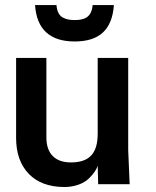

<svg xmlns="http://www.w3.org/2000/svg" viewBox="-20 -731 619 762"><path d="M236.3 11.2C277.3 11.2 313.5 -3.4 333 -22.9C353 -42.5 364.3 -60.1 367.7 -74.2L369.6 0H494.6L488.8 -134.8V-501H367.7V-200.7C367.7 -120.6 333.5 -86.4 261.2 -86.4C200.7 -86.4 164.1 -119.1 164.1 -185.5V-501H43.9V-183.6C43.9 -123 61 -75.2 94.7 -40.5C128.4 -5.9 175.8 11.2 236.3 11.2ZM276.4 -566.4C372.1 -566.4 424.8 -610.8 432.1 -710.9H347.7C343.3 -663.6 317.4 -651.4 276.4 -651.4C256.8 -651.4 244.1 -653.8 229 -661.6C214.8 -669.4 206.1 -686 204.1 -710.9H119.1C125.5 -614.7 178.2 -566.4 276.4 -566.4Z"/></svg>

Font: Ride
Style: Bold
Weight: 700
Version: Version 3.000